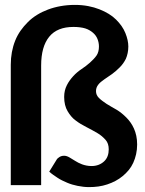

<svg xmlns="http://www.w3.org/2000/svg" viewBox="-20 -756 593 784"><path d="M286 -736C245 -736 208 -729 176 -717C144 -705 116 -688 94 -666C72 -644 54 -620 42 -590C30 -560 24 -527 24 -492V0H148V-488C148 -540 159 -579 181 -606C203 -633 236 -646 280 -646C298 -646 315 -644 328 -640C341 -636 352 -629 360 -622C368 -615 374 -607 378 -597C382 -587 384 -577 384 -566C384 -552 381 -539 374 -529C367 -519 357 -509 347 -500C337 -491 325 -482 313 -474C301 -466 289 -456 279 -445C269 -434 260 -422 253 -408C246 -394 242 -379 242 -360C242 -337 247 -317 256 -302C265 -287 275 -274 289 -264C302 -254 317 -245 333 -237C349 -229 363 -221 377 -213C391 -205 402 -195 411 -185C420 -175 424 -162 424 -146C424 -126 418 -109 405 -97C392 -85 375 -78 354 -78C339 -78 326 -81 315 -85C304 -89 295 -94 287 -99C279 -104 271 -109 264 -113C257 -117 250 -120 242 -120C234 -120 228 -118 223 -115C218 -112 213 -108 210 -102L181 -55C191 -46 203 -38 215 -30C227 -22 240 -16 254 -10C268 -4 282 0 297 3C312 6 328 8 343 8C370 8 394 5 418 -3C442 -11 463 -22 481 -37C499 -52 514 -69 524 -91C534 -113 540 -138 540 -166C540 -192 535 -213 527 -231C519 -249 508 -264 496 -276C484 -288 471 -299 456 -308C441 -317 427 -324 415 -332C403 -340 392 -348 384 -356C376 -364 372 -373 372 -384C372 -394 375 -402 381 -410C387 -418 396 -425 406 -432C416 -439 427 -446 438 -454C449 -462 459 -471 469 -481C479 -491 487 -502 494 -516C500 -530 504 -547 504 -566C504 -583 500 -601 492 -621C484 -641 471 -659 454 -676C437 -693 414 -707 386 -718C358 -729 325 -736 286 -736Z"/></svg>

Font: SVN-Aleo
Style: Bold
Weight: 700
Designer: Alessio Laiso
Version: Version 1.2.2